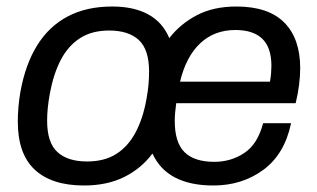

<svg xmlns="http://www.w3.org/2000/svg" viewBox="-20 -558 975 590"><path d="M238.2 12Q139 12 86.9 -36.5Q34.7 -85.1 34.7 -184.3Q34.7 -206.5 36.7 -229.6Q38.7 -252.7 42.7 -275.6Q57.8 -359.8 94 -418.3Q130.2 -476.9 187.9 -507.4Q245.6 -538 324.8 -538Q391.2 -538 435.5 -513.8Q479.7 -489.7 500.2 -440.9Q534.2 -484.8 585.2 -511.4Q636.2 -538 706.2 -538Q804.7 -538 853.6 -488.7Q902.5 -439.4 902.5 -348.3Q902.5 -325.3 899 -297.1Q895.5 -268.9 888.5 -240.8H521.5Q519.5 -225.6 518.2 -212.1Q517 -198.6 517 -186.3Q517 -120 547.1 -90.4Q577.2 -60.7 638.6 -60.7Q689.8 -60.7 730.7 -87.9Q771.7 -115 788.5 -179.4H874.5Q854.4 -84 789.1 -36Q723.8 12 635.6 12Q565 12 518.1 -12.4Q471.1 -36.8 448.5 -86.2Q413.4 -39.5 361.1 -13.8Q308.8 12 238.2 12ZM247.5 -61.8Q301.1 -61.8 337.6 -85.1Q374.2 -108.5 396.9 -151.7Q419.7 -194.9 430.1 -253.7Q434.7 -278.3 436.4 -299Q438.1 -319.7 438.1 -338.2Q438.1 -405.5 406.7 -434.9Q375.2 -464.2 315.4 -464.2Q262 -464.2 225.4 -440.4Q188.9 -416.5 166.6 -373.6Q144.4 -330.6 133.4 -271.8Q128.8 -246.7 126.8 -226.2Q124.8 -205.8 124.8 -187.3Q124.8 -119.4 156.6 -90.6Q188.3 -61.8 247.5 -61.8ZM533.3 -307.1H809.6Q812.1 -320.7 813 -332.9Q814 -345.2 814 -355.8Q814 -411.6 786.2 -438.7Q758.4 -465.8 703.3 -465.8Q638.6 -465.8 595.2 -424.9Q551.7 -384.1 533.3 -307.1Z"/></svg>

Font: Archivo Variable SemiBold
Style: Italic
Weight: 600
Italic angle: -10°
Designer: Hector Gatti
Foundry: Omnibus-Type
Version: Version 2.001